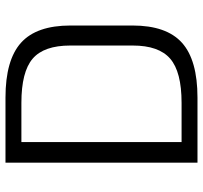

<svg xmlns="http://www.w3.org/2000/svg" viewBox="-40 -700 740 700"><g transform="rotate(-90 330.0 -350.0)"><path d="M87 -700H324Q461 -700 524 -643.5Q587 -587 587 -463V-237Q587 -113 524 -56.5Q461 0 324 0H87ZM162 -58H305Q418 -58 466 -99.5Q514 -141 514 -236V-464Q514 -560 466 -601Q418 -642 305 -642H162Z"/></g></svg>

Font: Pathway Extreme 8pt Thin 12pt Light
Style: Regular
Weight: 300
Version: Version 1.001;gftools[0.9.26]